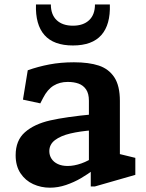

<svg xmlns="http://www.w3.org/2000/svg" viewBox="-20 -838 660 869"><path d="M390.8 -83.9 382.4 -97V-382.1Q382.4 -414.3 369.7 -433.1Q356.9 -451.9 335.6 -459.6Q314.2 -467.3 286.2 -467.2Q250.4 -467.2 222.7 -450.4Q195 -433.7 175.1 -394.9L162.4 -370.2L83.9 -387.1L105.6 -519.9Q152 -536.5 203.4 -546.3Q254.8 -556.1 314.6 -556.1Q382.1 -556.1 427.2 -541.2Q472.3 -526.2 497.5 -488Q522.6 -449.8 522.6 -381.3V-118.3L500.5 -145.9L592.5 -123.5V-46.6L409.1 6H390.8ZM50.8 -135.4Q50.8 -202.5 92.9 -239.5Q135.1 -276.6 207.2 -293Q279.4 -309.3 400.2 -320.6L399.5 -248.5Q342 -244.1 298.4 -233.8Q254.8 -223.5 229 -204Q203.2 -184.4 203.2 -153.8Q203.2 -135.2 213 -119.8Q222.9 -104.4 241.6 -95.6Q260.2 -86.8 286.4 -86.8Q315.3 -86.8 348.3 -98.4Q381.3 -110 410.6 -131.7V-74.5L408 -72.5Q377.3 -49.5 346.2 -31.3Q315.2 -13.2 278.9 -0.8Q242.6 11.5 205.9 11.5Q165.8 11.5 130.3 -4.6Q94.9 -20.7 72.8 -53.8Q50.8 -87 50.8 -135.4ZM142.8 -817.7H210.2Q210.2 -771.5 236.7 -746.6Q263.1 -721.7 310 -721.7Q356.9 -721.7 383.3 -746.6Q409.8 -771.5 409.8 -817.7H477.2Q480.3 -726.5 438.8 -679.4Q397.2 -632.2 310 -632.2Q222.8 -632.2 181.2 -679.4Q139.7 -726.5 142.8 -817.7Z"/></svg>

Font: Monaspace Xenon Var
Style: Regular
Weight: 400
Designer: Riley Cran and the Lettermatic Team
Version: Version 1.000 (Monaspace Xenon Var)